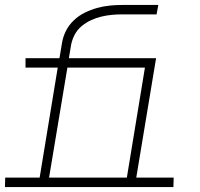

<svg xmlns="http://www.w3.org/2000/svg" viewBox="-38 -755 808 775"><path d="M303 0 304 -38H474L547 -482H234L160 -38H304ZM-18 0 -17 -38H122L195 -482H65V-520H202L212 -580Q216 -606 228 -630Q240 -654 260 -673Q280 -692 304.5 -704Q329 -716 354.5 -723Q380 -730 405.5 -732.5Q431 -735 456 -735H601L594 -697H455Q434 -697 413 -695Q392 -693 371 -688Q350 -683 329.5 -673.5Q309 -664 291.5 -649.5Q274 -635 263.5 -615Q253 -595 249 -574L240 -520H592L512 -38H663L662 0Z"/></svg>

Font: Iosevka Etoile XLtObl
Style: Regular
Weight: 200
Italic angle: -9°
Designer: Belleve Invis
Foundry: Belleve Invis
Version: Version 15.5.2; ttfautohint (v1.8.4)